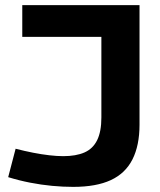

<svg xmlns="http://www.w3.org/2000/svg" viewBox="-20 -720 626 750"><path d="M12 -28 41 -139Q76 -130 109 -123.5Q142 -117 172.5 -113.5Q203 -110 227 -110Q277 -110 310 -124.5Q343 -139 359.5 -172.5Q376 -206 376 -261V-576H67V-700H525V-233Q525 -152 497.5 -97.5Q470 -43 413 -16.5Q356 10 266 10Q226 10 183.5 6Q141 2 97.5 -6.5Q54 -15 12 -28Z"/></svg>

Font: Georama SemiExpanded SemiBold
Style: Regular
Weight: 600
Width: 6
Designer: Jean-Baptiste Levee
Foundry: Production Type
Version: Version 1.001